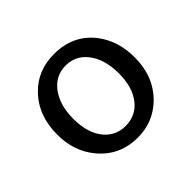

<svg xmlns="http://www.w3.org/2000/svg" viewBox="-118 -614 775 775"><g transform="rotate(-45 269.0 -227.0)"><path d="M270 12Q167 12 103 -65Q48 -131 48 -226Q48 -336 115 -404Q175 -466 269 -466Q377 -466 439 -387Q490 -321 490 -226Q490 -117 420 -48Q358 12 270 12ZM268 -56Q328 -56 363.5 -102Q399 -148 399 -226Q399 -307 361 -355Q326 -400 269 -400Q211 -400 175 -352Q139 -304 139 -226Q139 -142 179 -96Q214 -56 268 -56Z"/></g></svg>

Font: TajawalTap Med
Style: Regular
Weight: 500
Designer: Boutros Fonts
Foundry: Created by Boutros International 2017
Version: Version 2.700